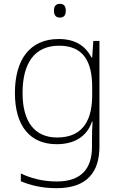

<svg xmlns="http://www.w3.org/2000/svg" viewBox="-20 -744 630 1004"><path d="M292 -724C271 -724 262 -709 262 -688C262 -667 271 -652 292 -652C317 -652 324 -667 324 -688C324 -709 317 -724 292 -724ZM287 -540C136 -540 58 -432 58 -258C58 -83 139 10 276 10C370 10 434 -30 461 -108H464C462 -74 461 -49 461 -15V23C461 134 409 205 277 205C202 205 138 187 89 163V204C138 224 196 240 276 240C437 240 500 154 500 22V-530H468L462 -443H459C429 -500 378 -540 287 -540ZM289 -505C419 -505 462 -418 462 -289V-246C462 -132 425 -25 279 -25C162 -25 98 -106 98 -258C98 -413 160 -505 289 -505Z"/></svg>

Font: Noto Sans Canadian Aboriginal ExtraLight
Style: Regular
Weight: 200
Designer: Monotype Design Team, Typotheque's Kevin King
Foundry: Monotype Imaging Inc.
Version: Version 2.004